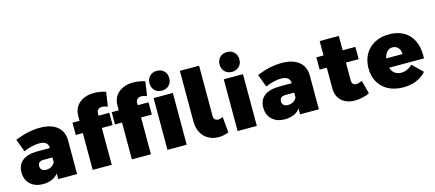

<svg xmlns="http://www.w3.org/2000/svg" viewBox="-56 -1371 4418 1949"><g transform="rotate(-15 2152.5 -396.5)"><path d="M506 -500C463 -535 403 -552 326 -552C243 -552 156 -533 64 -496L114 -362C143 -375 173 -384 202 -391C231 -398 256 -401 278 -401C309 -401 332 -395 348 -382C364 -369 372 -352 372 -329V-327H239C170 -326 118 -312 83 -284C47 -255 29 -215 29 -162C29 -110 45 -69 78 -38C111 -7 156 9 213 9C248 9 280 3 307 -9C334 -21 355 -38 372 -60V0H570V-353C570 -416 549 -465 506 -500ZM336 -138C319 -128 301 -123 280 -123C261 -123 246 -128 235 -137C224 -146 219 -160 219 -177C219 -211 239 -228 280 -228H372V-179C365 -162 353 -148 336 -138Z M950 -580C960 -589 974 -594 991 -594C1004 -594 1023 -590 1049 -581L1071 -731C1030 -744 989 -751 948 -751C884 -751 832 -734 793 -701C754 -668 734 -623 734 -566V-516H660V-387H734V0H934V-387H1047V-516H934V-542C934 -558 939 -571 950 -580ZM1362 -580C1372 -589 1386 -594 1403 -594C1416 -594 1435 -590 1461 -581L1483 -731C1442 -744 1401 -751 1360 -751C1296 -751 1244 -734 1205 -701C1166 -668 1146 -623 1146 -566V-516H1072V-387H1146V0H1346V-387H1459V-516H1346V-542C1346 -558 1351 -571 1362 -580ZM1520 -544V0H1722V-544ZM1697 -774C1678 -793 1653 -803 1622 -803C1591 -803 1566 -793 1547 -774C1528 -755 1518 -730 1518 -699C1518 -668 1528 -643 1547 -624C1566 -605 1591 -595 1622 -595C1653 -595 1678 -605 1697 -624C1716 -643 1726 -668 1726 -699C1726 -730 1716 -755 1697 -774Z M2064 -177C2055 -186 2051 -199 2051 -216V-742H1849V-210C1849 -162 1859 -122 1878 -89C1897 -56 1922 -31 1953 -15C1984 2 2019 10 2057 10C2090 10 2125 3 2162 -11L2148 -177C2129 -168 2113 -164 2098 -164C2084 -164 2073 -168 2064 -177Z M2257 -544V0H2459V-544ZM2434 -774C2415 -793 2390 -803 2359 -803C2328 -803 2303 -793 2284 -774C2265 -755 2255 -730 2255 -699C2255 -668 2265 -643 2284 -624C2303 -605 2328 -595 2359 -595C2390 -595 2415 -605 2434 -624C2453 -643 2463 -668 2463 -699C2463 -730 2453 -755 2434 -774Z M3047 -500C3004 -535 2944 -552 2867 -552C2784 -552 2697 -533 2605 -496L2655 -362C2684 -375 2714 -384 2743 -391C2772 -398 2797 -401 2819 -401C2850 -401 2873 -395 2889 -382C2905 -369 2913 -352 2913 -329V-327H2780C2711 -326 2659 -312 2624 -284C2588 -255 2570 -215 2570 -162C2570 -110 2586 -69 2619 -38C2652 -7 2697 9 2754 9C2789 9 2821 3 2848 -9C2875 -21 2896 -38 2913 -60V0H3111V-353C3111 -416 3090 -465 3047 -500ZM2877 -138C2860 -128 2842 -123 2821 -123C2802 -123 2787 -128 2776 -137C2765 -146 2760 -160 2760 -177C2760 -211 2780 -228 2821 -228H2913V-179C2906 -162 2894 -148 2877 -138Z M3643 -26 3607 -165C3578 -154 3558 -149 3545 -149C3530 -149 3519 -153 3511 -162C3503 -171 3499 -184 3499 -201V-387H3633V-516H3499V-667H3298V-516H3223V-387H3298V-170C3298 -115 3315 -71 3350 -39C3385 -7 3431 9 3489 9C3517 9 3545 6 3573 -1C3600 -7 3624 -15 3643 -26Z M4201 -472C4151 -525 4081 -551 3992 -551C3935 -551 3885 -539 3842 -516C3799 -493 3765 -460 3741 -418C3717 -375 3705 -326 3705 -270C3705 -215 3717 -166 3741 -125C3764 -83 3798 -51 3842 -28C3886 -5 3938 7 3998 7C4049 7 4095 -1 4136 -18C4177 -35 4211 -59 4240 -91L4135 -194C4097 -159 4057 -142 4015 -142C3989 -142 3967 -149 3949 -163C3930 -177 3917 -197 3909 -223H4275C4276 -230 4276 -240 4276 -254C4276 -346 4251 -419 4201 -472ZM4054 -388C4069 -371 4077 -349 4076 -322H3905C3910 -350 3921 -372 3936 -389C3951 -406 3971 -414 3994 -414C4019 -414 4039 -405 4054 -388Z"/></g></svg>

Font: Argentum Sans ExtraBold
Style: Regular
Weight: 800
Designer: Julieta Ulanovsky
Foundry: Julieta Ulanovsky
Version: Version 5.001;February 15, 2019;FontCreator 11.5.0.2425 64-b